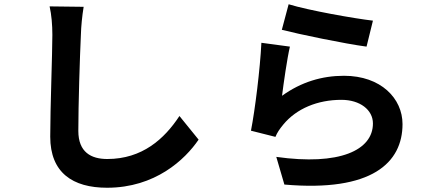

<svg xmlns="http://www.w3.org/2000/svg" viewBox="-20 -822 2040 902"><path d="M213 -792C222 -753 226 -705 226 -658C226 -573 216 -313 216 -180C216 -11 321 60 483 60C709 60 849 -72 913 -166L823 -277C752 -169 648 -75 484 -75C408 -75 348 -107 348 -207C348 -330 355 -552 360 -658C361 -698 366 -748 373 -790Z M1304 -682C1381 -662 1602 -616 1702 -603L1732 -725C1645 -735 1430 -773 1336 -802ZM1342 -603 1208 -621C1202 -498 1178 -305 1159 -208L1274 -179C1282 -199 1293 -215 1311 -237C1373 -312 1472 -353 1584 -353C1671 -353 1732 -306 1732 -242C1732 -116 1575 -43 1278 -85L1316 45C1728 81 1871 -58 1871 -239C1871 -359 1770 -466 1596 -466C1493 -466 1395 -437 1305 -372C1312 -429 1329 -548 1342 -603Z"/></svg>

Font: Noto Sans CJK JP Bold
Style: Regular
Weight: 700
Designer: Ryoko NISHIZUKA (kana & ideographs); Paul D. Hunt (Latin, Greek & Cyrillic); Wenlong ZHANG (bopomofo); Sandoll Communica
Foundry: Adobe Systems Incorporated
Version: Version 1.004;PS 1.004;hotconv 1.0.82;makeotf.lib2.5.63406